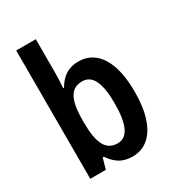

<svg xmlns="http://www.w3.org/2000/svg" viewBox="-184 -868 897 985"><g transform="rotate(-30 264.0 -375.0)"><path d="M181 -566Q181 -545 180 -521.5Q179 -498 177 -472H182Q204 -511 236 -531.5Q268 -552 312 -552Q394 -552 440 -480Q486 -408 486 -272Q486 -182 465 -119Q444 -56 405 -23Q366 10 312 10Q267 10 236.5 -8.5Q206 -27 182 -63H175L157 0H65V-760H181ZM278 -454Q241 -454 220 -433.5Q199 -413 190 -375Q181 -337 181 -283V-263Q181 -174 204 -130.5Q227 -87 279 -87Q323 -87 345 -133Q367 -179 367 -274Q367 -363 345.5 -408.5Q324 -454 278 -454Z"/></g></svg>

Font: Noto Sans Khmer Condensed SemiBold
Style: Regular
Weight: 600
Width: 3
Designer: Danh Hong and the Monotype Design Team
Foundry: Monotype Imaging Inc.
Version: Version 2.004